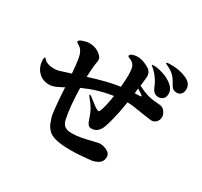

<svg xmlns="http://www.w3.org/2000/svg" viewBox="-164 -1044 1329 1261"><g transform="rotate(30 500.0 -413.0)"><path d="M963 -732Q963 -707 950 -693.5Q937 -680 919 -680Q887 -680 872 -709Q853 -745 835.5 -764Q818 -783 793 -796Q784 -801 772.5 -806.5Q761 -812 761 -815Q761 -821 798 -821Q861 -821 912 -798.5Q963 -776 963 -732ZM687 -756Q687 -760 703 -760Q729 -760 771 -747Q813 -734 845 -708Q877 -682 877 -646Q877 -620 862 -607.5Q847 -595 828 -595Q810 -595 797 -605Q784 -615 777 -632Q764 -665 747.5 -690Q731 -715 707 -738Q699 -745 693 -749.5Q687 -754 687 -756ZM903 -531Q916 -512 916 -494Q916 -470 901 -454.5Q886 -439 864 -439Q862 -439 806 -447Q708 -464 675 -464H671Q658 -381 643 -323Q632 -281 623 -255.5Q614 -230 596 -213Q578 -196 549 -196Q533 -196 523.5 -209Q514 -222 504 -254Q494 -286 480 -310Q466 -334 437 -369Q430 -377 430 -381Q430 -384 433 -384Q438 -384 449 -376L469 -360Q520 -319 532 -319Q540 -319 543 -328Q560 -367 573 -456Q459 -439 354 -391Q357 -248 376 -161Q383 -131 401 -118Q419 -105 452 -105Q488 -105 523.5 -111.5Q559 -118 618 -133Q641 -139 651 -139Q680 -139 706.5 -124.5Q733 -110 733 -86Q733 -51 708 -34.5Q683 -18 649 -14Q566 -5 501 -5Q386 -5 344 -35Q316 -55 301.5 -90.5Q287 -126 283 -153.5Q279 -181 274 -237Q268 -308 267 -345Q229 -324 207.5 -315.5Q186 -307 166 -307Q114 -307 81.5 -342Q49 -377 49 -430Q49 -448 54 -448Q57 -448 62 -443Q67 -438 69 -436Q79 -426 98 -420Q117 -414 141 -414Q162 -414 178 -419Q206 -427 260 -445Q254 -521 248 -554Q238 -611 206 -628Q186 -639 186 -646Q186 -657 213 -666.5Q240 -676 262 -676Q313 -676 350 -642Q367 -626 367 -609Q367 -600 364 -586L361 -565Q357 -526 355 -475Q488 -518 582 -531L584 -556Q587 -592 587 -626Q587 -670 576.5 -691Q566 -712 532 -724Q524 -727 524 -733Q524 -744 542.5 -750.5Q561 -757 579 -757Q604 -757 630.5 -746.5Q657 -736 673 -725Q698 -708 698 -675Q698 -666 693 -624L690 -602Q763 -563 827 -559Q872 -557 883 -550Q894 -544 903 -531ZM731 -545Q731 -548 717.5 -557.5Q704 -567 686 -578L682 -541V-540H703Q731 -540 731 -545Z"/></g></svg>

Font: Shippori Mincho ExtraBold
Style: Regular
Weight: 800
Designer: FONTDASU
Foundry: FONTDASU / Google Inc. / but / Adobe
Version: Version 3.110; ttfautohint (v1.8.3)